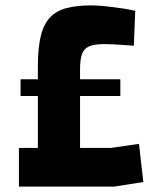

<svg xmlns="http://www.w3.org/2000/svg" viewBox="-20 -690 594 710"><path d="M50 0V-143H120V-335H56V-397H120V-443Q120 -513 131 -557.5Q142 -602 166 -626.5Q190 -651 227.5 -660.5Q265 -670 318 -670Q344 -670 374 -666.5Q404 -663 432 -659Q460 -655 480 -650L475 -521Q459 -522 438.5 -523.5Q418 -525 398.5 -526Q379 -527 366 -527Q329 -527 309.5 -518.5Q290 -510 283 -489.5Q276 -469 276 -433V-397H425V-335H276V-143H390L494 -158L510 -17L403 0Z"/></svg>

Font: Cairo Play Black
Style: Regular
Weight: 900
Version: Version 3.119